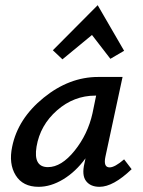

<svg xmlns="http://www.w3.org/2000/svg" viewBox="-20 -715 551 741"><path d="M335 -580 221 -486 184 -521 357 -695 459 -519 406 -488ZM459 -100 488 -62Q417 6 364 6Q329 6 312 -16.5Q295 -39 306 -85L310 -104Q272 -52 224 -23Q176 6 129 6Q68 6 40.5 -38.5Q13 -83 27 -149Q49 -257 148 -337.5Q247 -418 359 -418H453L387 -111Q378 -69 403 -69Q423 -69 459 -100ZM165 -70Q217 -70 268 -133.5Q319 -197 337 -278L351 -346H348Q265 -346 200 -289Q135 -232 121 -149Q108 -70 165 -70Z"/></svg>

Font: EauTestInfant Semibold
Style: Italic
Weight: 600
Italic angle: -12°
Designer: Christian Thalmann (Catharsis Fonts)
Version: Version 0.001;PS 000.001;hotconv 1.0.88;makeotf.lib2.5.64775